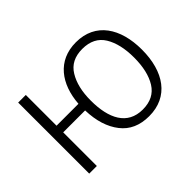

<svg xmlns="http://www.w3.org/2000/svg" viewBox="-105 -774 1017 1017"><g transform="rotate(-45 403.0 -266.0)"><path d="M749 -267.1C749 -426.8 675.8 -542 528.8 -542C391.1 -542 317.9 -439.5 308.1 -301.8H144V-532.2H86.9V0H144V-252H308.1C310.5 -171.9 330.6 -108.4 367.7 -61C404.3 -13.7 457.5 9.8 526.9 9.8C672.4 9.8 749 -102.1 749 -267.1ZM366.2 -267.1C366.2 -334 378.9 -388.2 404.8 -430.2C430.2 -472.2 471.2 -493.2 527.8 -493.2C585 -493.2 626.5 -472.2 651.9 -430.7C677.2 -389.2 689.9 -334.5 689.9 -267.1C689.9 -198.2 677.2 -143.1 651.4 -101.6C625.5 -60.1 584.5 -39.1 527.8 -39.1C412.6 -39.1 366.2 -133.3 366.2 -267.1Z"/></g></svg>

Font: Noto Reveo Sans
Style: Regular
Weight: 300
Designer: Monotype Design Team
Foundry: Monotype Imaging Inc.
Version: Version 2.007